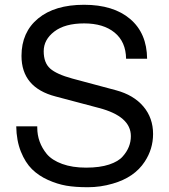

<svg xmlns="http://www.w3.org/2000/svg" viewBox="-20 -761 707 804"><path d="M494 -106Q528 -144 528 -191Q528 -274 394 -309L213 -357Q70 -394 70 -527Q70 -626 139.5 -683.5Q209 -741 332 -741Q455 -741 525 -681.5Q595 -622 596 -515H508Q507 -586 460 -624.5Q413 -663 332.5 -663Q252 -663 207.5 -629Q163 -595 163 -546.5Q163 -498 190 -474Q217 -450 283 -432L466 -383Q540 -363 580.5 -315Q621 -267 621 -200Q621 -137 586 -84Q543 -18 452 8Q401 23 348 23Q295 23 257.5 16.5Q220 10 181 -7.5Q142 -25 114 -52.5Q86 -80 67.5 -126Q49 -172 48 -232H136V-227Q136 -165 176 -116Q198 -90 240.5 -74.5Q283 -59 340.5 -59Q398 -59 437 -72Q476 -85 494 -106Z"/></svg>

Font: Autonym
Style: Regular
Weight: 500
Version: Version 1.0.20131126